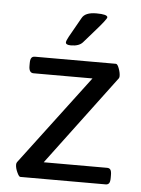

<svg xmlns="http://www.w3.org/2000/svg" viewBox="-45 -591 460 627"><g transform="rotate(5 185.0 -277.0)"><path d="M172 -442.3Q155 -442.3 155 -450.7Q155 -455.8 162.3 -469.3Q169.6 -482.8 199 -534.3Q209.3 -553.7 246.1 -553.7Q282.6 -553.7 282.6 -543.8Q282.6 -537.5 241.4 -491.1Q223.1 -470.1 210.9 -456.2Q199 -442.3 172 -442.3ZM44.8 0Q40.4 0 34.1 -13.9Q27.7 -27.7 27.7 -38.8Q27.7 -43.6 30.1 -47.2L251.7 -340.9H58.3Q43.2 -340.9 43.2 -363.9V-372.6Q43.2 -384.9 46.8 -390Q50.3 -395.2 58.3 -395.2H323.8Q329 -395.2 334.1 -381.3Q339.3 -367.4 339.3 -356.3Q339.3 -352.4 337.7 -349.2L116.9 -54.3H324.6Q332.5 -54.3 335.9 -49.1Q339.3 -44 339.3 -31.7V-22.6Q339.3 -10.3 335.9 -5.2Q332.5 0 324.6 0Z"/></g></svg>

Font: Jaldi
Style: Regular
Weight: 400
Designer: Pablo Cosgaya and Nicolas Silva
Foundry: Omnibus-Type
Version: Version 1.001;PS 001.001;hotconv 1.0.70;makeotf.lib2.5.58329